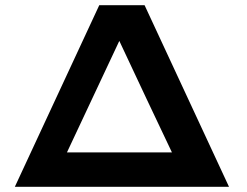

<svg xmlns="http://www.w3.org/2000/svg" viewBox="-20 -717 949 737"><path d="M37 0 361 -697H535L859 0ZM237 -132H640Q611 -193 543 -336.5Q475 -480 438 -560Q408 -496 341 -353.5Q274 -211 237 -132Z"/></svg>

Font: Coval
Style: ExtraBold
Weight: 800
Foundry: Context Ltd
Version: Version 001.000